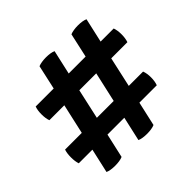

<svg xmlns="http://www.w3.org/2000/svg" viewBox="-159 -824 991 991"><g transform="rotate(-45 337.0 -328.0)"><path d="M98 -13 128 -146H28.5Q21.5 -166.5 21.5 -196Q21.5 -225.5 28.5 -246H150.5L187.5 -410.5H78.5Q71 -431 71 -460.5Q71 -490 78.5 -510.5H210L239.5 -643.5Q250 -648 264.8 -650.2Q279.5 -652.5 295 -652.5Q330 -652.5 349.5 -643.5L319.5 -510.5H443L472.5 -643.5Q483 -648 497.8 -650.2Q512.5 -652.5 528 -652.5Q563 -652.5 582.5 -643.5L552.5 -510.5H648Q655.5 -489 655.5 -460.5Q655.5 -432 648 -410.5H530L493.5 -246H598Q606 -224.5 606 -196Q606 -167.5 598 -146H471L441 -13Q431 -8.5 416.2 -6.2Q401.5 -4 385.5 -4Q370 -4 355.2 -6.2Q340.5 -8.5 331 -13L361 -146H238L208 -13Q198 -8.5 183.2 -6.2Q168.5 -4 152.5 -4Q137 -4 122.2 -6.2Q107.5 -8.5 98 -13ZM260.5 -246H383.5L420.5 -410.5H297Z"/></g></svg>

Font: Signika Negative SemiBold
Style: Regular
Weight: 600
Designer: Anna Giedryś
Foundry: Anna Giedryś
Version: Version 2.000; ttfautohint (v1.8.3) -l 8 -r 50 -G 200 -x 9 -